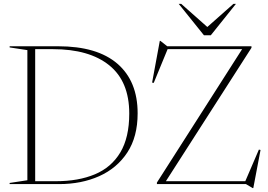

<svg xmlns="http://www.w3.org/2000/svg" viewBox="-20 -955 1392 996"><path d="M30 0V-6L122 -20V-695L30 -709V-715H282Q484 -715 589 -624.5Q694 -534 694 -367Q694 -245.5 640.5 -164Q587 -82.5 494.8 -41.2Q402.5 0 286.5 0ZM650.5 -366Q650.5 -532.5 546.8 -616.2Q443 -700 254.5 -700H162.5V-15H270.5Q387 -15 472.2 -50.8Q557.5 -86.5 604 -164Q650.5 -241.5 650.5 -366ZM1284.5 -715V-707L840.5 -15H1252.5L1323 -179L1331.5 -177L1294 20.5H1290L1256 0H794V-8L1236 -700H849.5L777.5 -525L769 -526.5L809 -743H812L847.5 -715ZM1204 -935 1073.5 -772H1038L907 -935H920L1055.5 -815L1191 -935Z"/></svg>

Font: Newsreader Display ExtraLight
Style: Regular
Weight: 275
Designer: Hugues Gentile
Foundry: Production Type
Version: Version 1.002